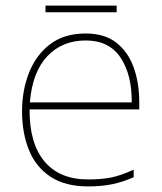

<svg xmlns="http://www.w3.org/2000/svg" viewBox="-20 -658 580 688"><path d="M287 -538Q355 -538 397 -505Q439 -472 459 -416.5Q479 -361 479 -291V-266H86Q85 -145 139 -80Q193 -15 296 -15Q344 -15 378.5 -22Q413 -29 459 -50V-23Q421 -6 382.5 2Q344 10 296 10Q213 10 160.5 -25Q108 -60 83.5 -121Q59 -182 59 -259Q59 -334 84 -397.5Q109 -461 159.5 -499.5Q210 -538 287 -538ZM287 -513Q203 -513 149.5 -456.5Q96 -400 87 -291H452Q453 -390 412 -451.5Q371 -513 287 -513ZM398 -638V-614H143V-638Z"/></svg>

Font: Noto Sans Thin
Style: Regular
Weight: 100
Designer: Monotype Design Team
Foundry: Monotype Imaging Inc.
Version: Version 2.007